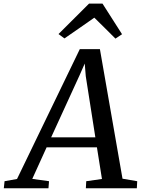

<svg xmlns="http://www.w3.org/2000/svg" viewBox="-86 -1012 762 1032"><path d="M-65.5 0 -61.5 -38 5.5 -50 343 -748H451L572.5 -51.5L651.5 -38L649.5 0H375.5L377.5 -38L462 -50L435 -220H164.5L87.5 -50.5L177.5 -38L174.5 0ZM189 -274H426.5L375 -602.5L369.5 -670.5L342 -608ZM228.5 -829 392.5 -992.5H465L570 -828L534.5 -804.5Q506.5 -832.5 478 -860.8Q449.5 -889 421 -917Q381 -889 341 -861.2Q301 -833.5 260.5 -805.5Z"/></svg>

Font: Merriweather 28pt
Style: Italic
Weight: 400
Italic angle: -7.8°
Version: Version 2.101